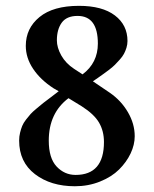

<svg xmlns="http://www.w3.org/2000/svg" viewBox="-20 -630 530 661"><path d="M247.1 -575.2Q209.5 -575.2 192.6 -552Q175.8 -528.8 175.8 -491.2Q175.8 -466.3 190.9 -439.2Q206.1 -412.1 234.9 -393.1L264.2 -374Q316.9 -413.6 316.9 -480Q316.9 -575.2 247.1 -575.2ZM418.9 -488.8Q418.9 -477.1 415.3 -465.3Q411.6 -453.6 406.7 -444.6Q401.9 -435.5 392.1 -424.6Q382.3 -413.6 375.7 -407Q369.1 -400.4 356 -390.1Q342.8 -379.9 336.9 -376L316.9 -361.8L299.8 -350.1L358.9 -310.1Q397 -283.7 420.4 -243.7Q443.8 -203.6 443.8 -161.1Q443.8 -131.8 429.7 -101.8Q415.5 -71.8 389.9 -46.4Q364.3 -21 324.2 -4.9Q284.2 11.2 237.8 11.2Q154.8 11.2 100.3 -30.5Q45.9 -72.3 45.9 -146Q45.9 -160.2 49.1 -173.1Q52.2 -186 56.4 -196.3Q60.5 -206.5 69.6 -218.3Q78.6 -230 85.4 -237.5Q92.3 -245.1 106.4 -256.8L128.9 -275.4L155.3 -295.4L182.1 -315.9L164.1 -326.2Q119.1 -355.5 94 -393.1Q68.8 -430.7 68.8 -472.2Q68.8 -532.7 116 -571.3Q163.1 -609.9 252 -609.9Q332 -609.9 375.5 -576.9Q418.9 -543.9 418.9 -488.8ZM240.2 -27.8Q337.9 -27.8 337.9 -141.1Q337.9 -178.7 321 -207.8Q304.2 -236.8 261.2 -264.2L215.8 -292Q147.9 -240.7 147.9 -146Q147.9 -85.4 175 -56.6Q202.1 -27.8 240.2 -27.8Z"/></svg>

Font: Linux Libertine G
Style: Semibold
Weight: 600
Designer: Philipp H. Poll
Foundry: Philipp H. Poll
Version: Version 5.1.1